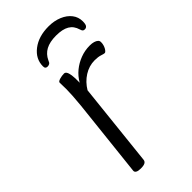

<svg xmlns="http://www.w3.org/2000/svg" viewBox="-226 -770 828 828"><g transform="rotate(-45 188.0 -355.5)"><path d="M102 2Q88 2 80.5 -2.5Q73 -7 74 -15L113 -373Q116 -404 117.5 -427.5Q119 -451 119 -466Q119 -483 118.5 -491.5Q118 -500 118 -506Q118 -511 122 -513.5Q126 -516 132.5 -518Q139 -520 146 -521Q153 -522 159 -522Q166 -522 170.5 -515Q175 -508 177.5 -492Q180 -476 179 -446Q194 -472 216 -490Q238 -508 265.5 -518.5Q293 -529 323 -529Q337 -529 347 -526Q357 -523 363 -517.5Q369 -512 368 -502Q368 -496 366 -488.5Q364 -481 360.5 -474.5Q357 -468 353 -464Q349 -460 346 -460Q341 -460 327.5 -464.5Q314 -469 293 -469Q259 -469 229 -450Q199 -431 180 -399L139 -16Q138 -7 130 -2.5Q122 2 106 2ZM256 -713Q290 -713 317.5 -701.5Q345 -690 360.5 -670Q376 -650 376 -624Q376 -606 371 -599.5Q366 -593 358 -593Q352 -593 348.5 -595.5Q345 -598 342 -608Q334 -636 312 -649Q290 -662 251 -662Q212 -662 188 -649Q164 -636 152 -610Q148 -599 142.5 -596Q137 -593 131 -593Q124 -593 120.5 -596.5Q117 -600 117 -608Q117 -653 156 -683Q195 -713 256 -713Z"/></g></svg>

Font: Asap Light
Style: Italic
Weight: 300
Italic angle: -6°
Designer: Pablo Cosgaya
Foundry: Omnibus-Type
Version: Version 3.001